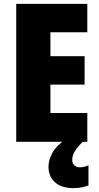

<svg xmlns="http://www.w3.org/2000/svg" viewBox="-20 -734 515 994"><path d="M432 0H64V-714H432V-567H241V-443H418V-296H241V-149H432ZM354 94Q354 111 364.5 121.5Q375 132 394 132Q407 132 418.5 129Q430 126 438 121V226Q425 231 405.5 235.5Q386 240 360 240Q299 240 265 210Q231 180 231 128Q231 95 251.5 57Q272 19 328 -19L408 0Q376 33 365 53Q354 73 354 94Z"/></svg>

Font: Noto Sans Lao Looped Condensed Black
Style: Regular
Weight: 900
Width: 3
Designer: Mark Frömberg, Ben Mitchell
Foundry: The Fontpad Ltd
Version: Version 1.002; ttfautohint (v1.8.4.7-5d5b)